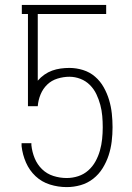

<svg xmlns="http://www.w3.org/2000/svg" viewBox="-20 -755 540 783"><path d="M252 8Q217 8 183.5 -2.5Q150 -13 125 -36.5Q100 -60 86 -92Q72 -124 68 -159V-171H108V-163Q111 -135 121.5 -109.5Q132 -84 151.5 -65Q171 -46 197.5 -37.5Q224 -29 252 -29Q276 -29 299 -36.5Q322 -44 340 -60Q358 -76 369.5 -97Q381 -118 387.5 -141Q394 -164 396.5 -188Q399 -212 399 -236Q399 -259 397 -282Q395 -305 389 -327.5Q383 -350 373 -371Q363 -392 346.5 -408.5Q330 -425 308 -433.5Q286 -442 263 -442Q239 -442 214.5 -434.5Q190 -427 172.5 -410Q155 -393 145.5 -370Q136 -347 134 -322H94V-698H69V-735H413V-698H134V-426Q146 -440 161 -450.5Q176 -461 192.5 -467Q209 -473 227 -475.5Q245 -478 263 -478Q291 -478 318.5 -469.5Q346 -461 367.5 -442.5Q389 -424 403 -399Q417 -374 425 -347Q433 -320 436 -292Q439 -264 439 -236Q439 -207 435.5 -178Q432 -149 423 -121.5Q414 -94 398.5 -69Q383 -44 360 -26Q337 -8 309 0Q281 8 252 8Z"/></svg>

Font: Iosevka SS04 Extralight
Style: Regular
Weight: 200
Monospace: yes
Designer: Belleve Invis
Foundry: Belleve Invis
Version: Version 19.0.0; ttfautohint (v1.8.4)